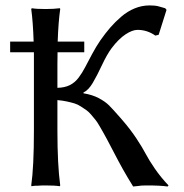

<svg xmlns="http://www.w3.org/2000/svg" viewBox="-20 -678 672 702"><path d="M189.9 -356.9Q216.3 -357.4 235.1 -366.7Q253.9 -376 267.6 -394.3Q281.2 -412.6 291 -431.6Q300.8 -450.7 316.4 -479.7Q332 -508.8 347.2 -530.8Q365.7 -557.1 383.3 -577.4Q400.9 -597.7 423.6 -617.2Q446.3 -636.7 472.7 -647.5Q499 -658.2 526.9 -658.2Q536.6 -658.2 544.2 -657.5Q551.8 -656.7 555.2 -656Q558.6 -655.3 568.6 -652.3Q578.6 -649.4 584 -647.9L588.9 -642.1L560.1 -550.8L547.9 -547.9Q518.1 -568.8 482.9 -568.8Q463.9 -568.8 438.7 -552.2Q413.6 -535.6 388.2 -502Q371.1 -479 353 -440.4Q335 -401.9 319.3 -375.2Q303.7 -348.6 285.2 -339.8V-336.9Q317.9 -331.5 341.3 -319.1Q364.7 -306.6 378.4 -293Q392.1 -279.3 419.9 -247.6Q425.8 -240.7 429.2 -236.8Q457 -204.6 479 -171.4Q501 -138.2 512.9 -115.2Q524.9 -92.3 546.4 -61Q567.9 -29.8 596.2 0L592.8 3.9Q566.4 0 516.1 0Q504.4 0 497.8 0.5Q491.2 1 483.2 2.2Q475.1 3.4 466.8 3.9Q445.3 -30.8 429.4 -59.1Q413.6 -87.4 395.3 -122.8Q377 -158.2 371.1 -168.9Q361.3 -186.5 357.2 -194.1Q353 -201.7 344.2 -216.8Q335.4 -231.9 329.8 -238.8Q324.2 -245.6 314.5 -257.3Q304.7 -269 296.6 -274.7Q288.6 -280.3 276.4 -288.3Q264.2 -296.4 252 -300Q239.7 -303.7 223.9 -307.1Q208 -310.5 189.9 -312V-200.2Q189.9 -75.2 200.2 0L198.2 2.9Q181.2 0 147 0Q131.3 0 118.2 1Q105.5 1 100.6 2L95.2 2.9L94.2 0Q104 -67.9 104 -200.2V-444.8V-486.8H17.1V-525.9H103Q100.6 -598.6 94.2 -645L96.2 -647.9Q112.8 -645 147 -645Q162.6 -645 175.5 -645.8Q188.5 -646.5 193.8 -647.5L199.2 -647.9L200.2 -645Q193.4 -598.1 190.9 -525.9H288.1V-486.8H190.4Q190.4 -480 190.2 -466.1Q189.9 -452.1 189.9 -444.8Z"/></svg>

Font: Linux Biolinum
Style: Regular
Weight: 400
Designer: Philipp H. Poll
Foundry: Philipp H. Poll
Version: Version 0.6.4